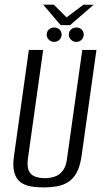

<svg xmlns="http://www.w3.org/2000/svg" viewBox="-20 -810 453 842"><path d="M170.7 12Q140 12 113.8 7.2Q87.6 2.4 69.1 -11.7Q50.6 -25.9 42.8 -53.4Q34.9 -80.9 41.5 -126.7L106.5 -591H169.3L102.3 -113.6Q97.8 -78.4 107 -60Q116.2 -41.6 135 -35.2Q153.8 -28.7 175.9 -28.7Q198.7 -28.7 219 -35.2Q239.4 -41.6 254.3 -60Q269.2 -78.4 273.8 -113.6L340.8 -591H402.9L337.9 -127Q331.4 -81.2 316.4 -53.5Q301.3 -25.9 279.1 -11.7Q256.8 2.4 229.1 7.2Q201.4 12 170.7 12ZM217.6 -626.3Q203.9 -626.3 194.4 -635.7Q184.8 -645 184.8 -658.4Q184.8 -671.7 194.4 -680.6Q203.9 -689.4 217.6 -689.4Q231.4 -689.4 240.8 -680.6Q250.2 -671.7 250.2 -658.4Q250.2 -645 240.8 -635.7Q231.4 -626.3 217.6 -626.3ZM314.6 -626.3Q300.9 -626.3 291.4 -635.7Q281.8 -645 281.8 -658.4Q281.8 -671.7 291.4 -680.6Q300.9 -689.4 314.6 -689.4Q328.4 -689.4 337.8 -680.6Q347.1 -671.7 347.1 -658.4Q347.1 -645 337.8 -635.7Q328.4 -626.3 314.6 -626.3ZM245.9 -699.8 169.5 -789.5H216L271.9 -733.7L345.5 -789.2H390.7L287.6 -699.8Z"/></svg>

Font: Alumni Sans Thin
Style: Italic
Weight: 100
Italic angle: -8°
Designer: Robert E. Leuschke
Foundry: Robert E. Leuschke
Version: Version 1.016